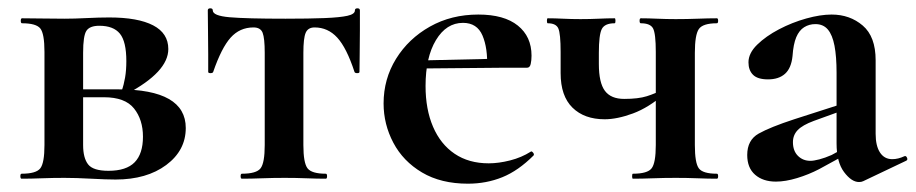

<svg xmlns="http://www.w3.org/2000/svg" viewBox="-20 -430 2203 462"><path d="M135 -385Q159 -385 188.5 -386.5Q218 -388 243 -388Q312 -388 348.5 -369Q385 -350 385 -312Q385 -257 285 -204L273 -212Q278 -226 281 -243.5Q284 -261 284 -283Q284 -330 268.5 -349Q253 -368 219 -368Q196 -368 188 -356Q180 -344 180 -303V-81Q180 -50 192 -34.5Q204 -19 241 -19Q284 -19 304 -39.5Q324 -60 324 -101Q324 -142 302.5 -169Q281 -196 230 -196H139L138 -215H265Q427 -215 427 -122Q427 -68 380 -33Q333 2 258 2Q236 2 199.5 0Q163 -2 135 -2Q107 -2 80.5 -1Q54 0 32 0Q29 0 29 -6Q29 -12 32 -12Q67 -12 77 -25Q87 -38 87 -81V-305Q87 -349 77 -361.5Q67 -374 33 -374Q30 -374 30 -380Q30 -386 33 -386Q54 -386 80.5 -385.5Q107 -385 135 -385Z M562 0Q559 0 559 -6Q559 -12 562 -12Q597 -12 607 -25Q617 -38 617 -81V-303Q617 -338 612 -351Q607 -364 590 -364Q557 -364 535 -339.5Q513 -315 493 -257Q492 -254 486.5 -254Q481 -254 481 -257Q481 -271 481 -299Q481 -327 480.5 -357Q480 -387 480 -405Q480 -410 486 -410Q492 -410 492 -405Q492 -392 532.5 -388.5Q573 -385 667 -385Q724 -385 761 -386.5Q798 -388 816 -392Q834 -396 834 -405Q834 -410 840 -410Q846 -410 846 -405Q846 -387 846 -357Q846 -327 845.5 -299Q845 -271 845 -257Q845 -254 839.5 -254Q834 -254 833 -257Q814 -315 791.5 -339.5Q769 -364 737 -364Q721 -364 715.5 -351Q710 -338 710 -303V-81Q710 -38 720 -25Q730 -12 764 -12Q767 -12 767 -6Q767 0 764 0Q743 0 717.5 -1Q692 -2 665 -2Q637 -2 610.5 -1Q584 0 562 0Z M1106 12Q1041 12 995.5 -15Q950 -42 926.5 -86.5Q903 -131 903 -181Q903 -240 933 -288.5Q963 -337 1014.5 -366Q1066 -395 1131 -395Q1193 -395 1226 -368.5Q1259 -342 1259 -296Q1259 -285 1257 -276Q1255 -267 1248 -267H1152Q1154 -314 1141 -344.5Q1128 -375 1094 -375Q1054 -375 1029 -333.5Q1004 -292 1004 -223Q1004 -167 1022 -125Q1040 -83 1074 -60Q1108 -37 1156 -37Q1180 -37 1207.5 -44Q1235 -51 1257 -65Q1259 -67 1262.5 -63Q1266 -59 1264 -56Q1227 -19 1188.5 -3.5Q1150 12 1106 12ZM969 -265 968 -284 1187 -289V-267Z M1558 -81V-305Q1558 -349 1551.5 -361.5Q1545 -374 1522 -374Q1519 -374 1519 -380Q1519 -386 1522 -386Q1539 -386 1561.5 -385Q1584 -384 1606 -384Q1633 -384 1659 -385Q1685 -386 1705 -386Q1708 -386 1708 -380Q1708 -374 1705 -374Q1671 -374 1661.5 -360Q1652 -346 1652 -303V-81Q1652 -38 1661.5 -25Q1671 -12 1705 -12Q1708 -12 1708 -6Q1708 0 1705 0Q1684 0 1658.5 -1Q1633 -2 1606 -2Q1578 -2 1551 -1Q1524 0 1503 0Q1501 0 1501 -6Q1501 -12 1503 -12Q1538 -12 1548 -25Q1558 -38 1558 -81ZM1421 -303Q1421 -295 1421 -288.5Q1421 -282 1421 -276Q1421 -231 1435.5 -211.5Q1450 -192 1482 -192Q1516 -192 1536.5 -198.5Q1557 -205 1576 -215L1580 -205Q1541 -171 1503 -157Q1465 -143 1435 -143Q1386 -143 1357.5 -171Q1329 -199 1329 -254V-305Q1329 -349 1323.5 -361.5Q1318 -374 1298 -374Q1296 -374 1296 -380Q1296 -386 1298 -386Q1315 -386 1335 -385Q1355 -384 1377 -384Q1399 -384 1420.5 -385Q1442 -386 1459 -386Q1461 -386 1461 -380Q1461 -374 1459 -374Q1435 -374 1428 -360Q1421 -346 1421 -303Z M2057 6Q2053 8 2047 8Q2029 8 2011 -16Q1993 -40 1993 -85V-255Q1993 -294 1988 -320Q1983 -346 1972 -359Q1961 -372 1942 -372Q1927 -372 1915 -364.5Q1903 -357 1896 -340.5Q1889 -324 1887 -295Q1884 -266 1869 -252.5Q1854 -239 1828 -239Q1803 -239 1792 -250Q1781 -261 1781 -280Q1781 -302 1802 -322.5Q1823 -343 1854.5 -359.5Q1886 -376 1920 -385.5Q1954 -395 1981 -395Q2025 -395 2056 -368.5Q2087 -342 2087 -285V-108Q2087 -79 2097.5 -63Q2108 -47 2127 -47Q2141 -47 2156 -54Q2160 -56 2162.5 -50.5Q2165 -45 2160 -43ZM1847 7Q1816 7 1797 -9.5Q1778 -26 1778 -57Q1778 -93 1805.5 -108.5Q1833 -124 1891 -143L2003 -179L2007 -164L1938 -139Q1911 -129 1899.5 -117Q1888 -105 1888 -88Q1888 -67 1900 -55Q1912 -43 1930 -43Q1938 -43 1951.5 -46.5Q1965 -50 1981 -57L2036 -87L2037 -70L1951 -23Q1926 -10 1898 -1.5Q1870 7 1847 7Z"/></svg>

Font: Cormorant Light
Style: Regular
Weight: 300
Designer: Christian Thalmann (Catharsis Fonts)
Foundry: Catharsis Fonts
Version: Version 4.000